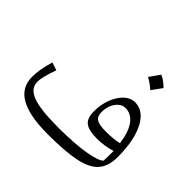

<svg xmlns="http://www.w3.org/2000/svg" viewBox="-185 -1058 1300 1300"><g transform="rotate(45 464.5 -408.5)"><path d="M811 -135.7Q812 -157.2 812.3 -182.4Q812.5 -207.5 812.5 -229.5Q745.6 -208.5 671.9 -208.5Q593.3 -208.5 560.8 -234.6Q528.3 -260.7 528.3 -324.2Q528.3 -390.6 549.3 -445.3Q570.3 -500 605.2 -533Q640.1 -565.9 682.1 -565.9Q737.3 -565.9 777.6 -523.7Q817.9 -481.4 839.8 -404.1Q861.8 -326.7 861.8 -220.7Q861.8 -131.3 818.1 -82.3Q774.4 -33.2 677 -13.7Q579.6 5.9 418 5.9Q240.7 5.9 154.1 -43.5Q67.4 -92.8 67.4 -193.8Q67.4 -231.9 73.7 -268.3Q80.1 -304.7 95.7 -360.4L152.3 -341.8Q116.2 -241.7 116.2 -195.8Q116.2 -132.3 190.2 -104.5Q264.2 -76.7 433.6 -76.7Q592.8 -76.7 691.7 -94Q790.5 -111.3 811 -135.7ZM805.7 -297.4Q793.5 -392.1 756.8 -442.4Q720.2 -492.7 663.6 -492.7Q637.7 -492.7 616 -474.6Q594.2 -456.5 581.3 -426.3Q568.4 -396 568.4 -358.9Q568.4 -317.4 592.8 -301.3Q617.2 -285.2 681.2 -285.2Q758.3 -285.2 805.7 -297.4ZM675.3 -823.2Q710 -810.1 750.5 -770Q724.1 -731.9 697.3 -696.3Q680.7 -711.4 661.9 -724.6Q643.1 -737.8 623 -748.5Q636.7 -767.1 649.2 -785.4Q661.6 -803.7 675.3 -823.2Z"/></g></svg>

Font: Pinar Regular
Style: Regular
Weight: 400
Designer: Amin Abedi
Version: Version 3.000